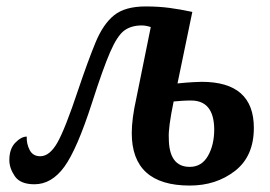

<svg xmlns="http://www.w3.org/2000/svg" viewBox="-20 -566 837 596"><path d="M569 10Q651 10 709.5 -35.5Q768 -81 768 -169Q768 -312 606 -312Q600 -312 580 -311Q560 -310 531 -307L577 -529Q540 -537 506 -541.5Q472 -546 432 -546Q368 -546 334 -518.5Q300 -491 276.5 -434Q253 -377 223 -288Q182 -165 158 -123Q134 -81 105 -81Q82 -81 72 -100.5Q62 -120 63 -142Q46 -142 27.5 -123Q9 -104 9 -69Q9 -44 26 -19Q43 6 87 6Q140 6 179.5 -48Q219 -102 266 -248Q300 -354 322 -404.5Q344 -455 365.5 -471Q387 -487 420 -487Q433 -487 448 -482L403 -260Q389 -197 389 -153Q389 10 569 10ZM569 -48Q504 -48 504 -138Q502 -169 519 -251Q530 -252 544 -253Q558 -254 573 -254Q644 -254 645 -165Q645 -116 625.5 -82Q606 -48 569 -48Z"/></svg>

Font: Noto Serif SemiCondensed Semi
Style: Italic
Weight: 600
Width: 4
Italic angle: -12°
Designer: Monotype Design Team
Foundry: Monotype Imaging Inc.
Version: Version 1.901